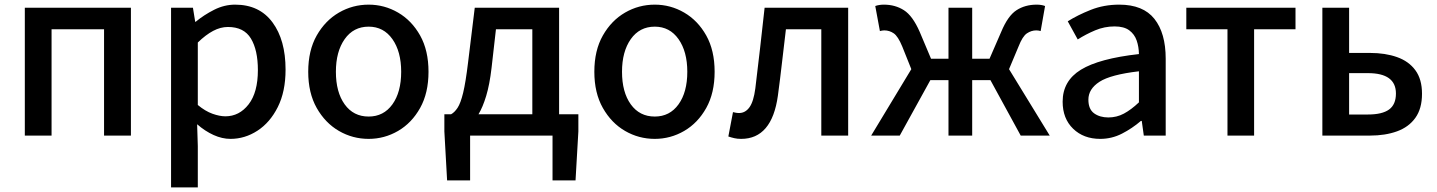

<svg xmlns="http://www.w3.org/2000/svg" viewBox="-20 -584 6190 827"><path d="M86.9 0V-550.8H543.9V0H428.2V-458H202.1V0Z M716.8 223.1V-550.8H811L820.8 -490.2H822.8Q858.9 -520 902.6 -542Q946.3 -564 992.7 -564Q1097.2 -564 1153.6 -487.8Q1210 -411.6 1210 -284.2Q1210 -189.5 1176.5 -122.8Q1143.1 -56.2 1088.9 -21Q1034.7 14.2 972.7 14.2Q937 14.2 900.1 -2.4Q863.3 -19 829.1 -48.8L832 44.9V223.1ZM950.7 -83Q1010.7 -83 1050.8 -134.5Q1090.8 -186 1090.8 -282.2Q1090.8 -368.2 1060.8 -418Q1030.8 -467.8 961.9 -467.8Q929.7 -467.8 897.9 -450.9Q866.2 -434.1 832 -400.9V-131.8Q864.3 -105 895.3 -94Q926.3 -83 950.7 -83Z M1567.9 14.2Q1499 14.2 1439.9 -20Q1380.9 -54.2 1344.2 -118.9Q1307.6 -183.6 1307.6 -274.9Q1307.6 -366.7 1344.2 -431.2Q1380.9 -495.6 1439.9 -529.8Q1499 -564 1567.9 -564Q1635.7 -564 1694.6 -529.8Q1753.4 -495.6 1789.6 -431.2Q1825.7 -366.7 1825.7 -274.9Q1825.7 -183.6 1789.6 -118.9Q1753.4 -54.2 1694.6 -20Q1635.7 14.2 1567.9 14.2ZM1567.9 -82Q1632.3 -82 1670.2 -134.5Q1708 -187 1708 -274.9Q1708 -361.8 1670.2 -415.5Q1632.3 -469.2 1567.9 -469.2Q1502.4 -469.2 1464.6 -415.5Q1426.8 -361.8 1426.8 -274.9Q1426.8 -187 1464.6 -134.5Q1502.4 -82 1567.9 -82Z M2004.9 0V192.9H1905.8L1894 -18.1V-91.8H1922.9Q1938 -100.1 1950.9 -119.6Q1963.9 -139.2 1974.9 -184.3Q1985.8 -229.5 1996.1 -314.9L2024.9 -550.8H2388.2V-91.8H2471.2V-18.1L2459 192.9H2359.9V0ZM2041 -91.8H2272.9V-458H2116.2L2097.2 -291Q2088.9 -219.7 2074.2 -171.1Q2059.6 -122.6 2041 -91.8Z M2800.3 14.2Q2731.4 14.2 2672.4 -20Q2613.3 -54.2 2576.7 -118.9Q2540 -183.6 2540 -274.9Q2540 -366.7 2576.7 -431.2Q2613.3 -495.6 2672.4 -529.8Q2731.4 -564 2800.3 -564Q2868.2 -564 2927 -529.8Q2985.8 -495.6 3022 -431.2Q3058.1 -366.7 3058.1 -274.9Q3058.1 -183.6 3022 -118.9Q2985.8 -54.2 2927 -20Q2868.2 14.2 2800.3 14.2ZM2800.3 -82Q2864.7 -82 2902.6 -134.5Q2940.4 -187 2940.4 -274.9Q2940.4 -361.8 2902.6 -415.5Q2864.7 -469.2 2800.3 -469.2Q2734.9 -469.2 2697 -415.5Q2659.2 -361.8 2659.2 -274.9Q2659.2 -187 2697 -134.5Q2734.9 -82 2800.3 -82Z M3172.4 14.2Q3155.8 14.2 3143.1 11.2Q3130.4 8.3 3117.2 3.9L3137.2 -101.1Q3143.6 -99.6 3149.7 -98.4Q3155.8 -97.2 3163.6 -97.2Q3190.4 -97.2 3208.3 -122.1Q3226.1 -147 3233.4 -203.1Q3244.1 -289.1 3253.9 -376.5Q3263.7 -463.9 3273.4 -550.8H3633.3V0H3517.6V-458H3365.2Q3356.4 -386.7 3348.4 -315.4Q3340.3 -244.1 3330.6 -171.9Q3304.7 14.2 3172.4 14.2Z M3732.4 0 3905.3 -286.1 3866.2 -383.8Q3848.1 -427.7 3829.6 -440.4Q3811 -453.1 3789.1 -453.1Q3780.8 -453.1 3770 -450.2L3750 -558.1Q3766.6 -564 3787.1 -564Q3835.9 -564 3873.5 -540Q3911.1 -516.1 3941.4 -446.8L3990.2 -331.1H4065.4V-550.8H4167.5V-331.1H4242.2L4292.5 -446.8Q4321.3 -516.1 4358.4 -540Q4395.5 -564 4445.3 -564Q4466.3 -564 4481.4 -558.1L4462.4 -450.2Q4457 -451.7 4453.1 -452.4Q4449.2 -453.1 4443.4 -453.1Q4422.4 -453.1 4403.3 -440.4Q4384.3 -427.7 4367.2 -383.8L4326.2 -286.1L4501.5 0H4376.5L4246.1 -238.8H4167.5V0H4065.4V-238.8H3987.3L3855.5 0Z M4718.8 14.2Q4647.5 14.2 4602.3 -29.5Q4557.1 -73.2 4557.1 -146Q4557.1 -235.4 4635.7 -283.7Q4714.4 -332 4885.7 -351.1Q4885.3 -382.3 4876 -409.4Q4866.7 -436.5 4844 -453.4Q4821.3 -470.2 4780.8 -470.2Q4737.3 -470.2 4697.3 -453.4Q4657.2 -436.5 4622.1 -414.1L4579.1 -492.2Q4621.6 -519 4678.2 -541.5Q4734.9 -564 4800.8 -564Q4903.8 -564 4952.4 -502.7Q5001 -441.4 5001 -331.1V0H4906.7L4897.9 -63H4894Q4856.4 -30.8 4812.5 -8.3Q4768.6 14.2 4718.8 14.2ZM4753.9 -78.1Q4790 -78.1 4821 -94.7Q4852.1 -111.3 4885.7 -143.1V-276.9Q4763.7 -262.7 4715.8 -231.7Q4668 -200.7 4668 -154.8Q4668 -113.8 4692.6 -95.9Q4717.3 -78.1 4753.9 -78.1Z M5267.1 0V-458H5089.8V-550.8H5560.1V-458H5381.8V0Z M5675.8 0V-550.8H5791V-356H5880.9Q5946.8 -356 5997.3 -338.1Q6047.9 -320.3 6076.4 -281.5Q6105 -242.7 6105 -180.2Q6105 -116.2 6076.4 -76.4Q6047.9 -36.6 5997.3 -18.3Q5946.8 0 5880.9 0ZM5791 -90.8H5872.1Q5933.6 -90.8 5963.1 -112.3Q5992.7 -133.8 5992.7 -181.2Q5992.7 -269 5872.1 -269H5791Z"/></svg>

Font: Source Han Sans CN Medium
Style: Regular
Weight: 500
Designer: Ryoko NISHIZUKA  (kana, bopomofo & ideographs); Paul D. Hunt (Latin, Greek & Cyrillic); Sandoll Communications , Soo-you
Foundry: Adobe
Version: Version 2.004;hotconv 1.0.118;makeotfexe 2.5.65603